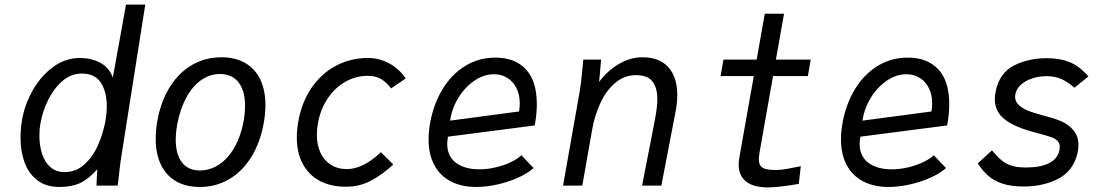

<svg xmlns="http://www.w3.org/2000/svg" viewBox="-20 -810 4840 838"><path d="M69.5 -209.5Q69.5 -247.5 76.5 -288Q88 -354.5 123.2 -416.5Q158.5 -478.5 212 -517.8Q265.5 -557 329 -557Q377.5 -557 416.8 -536.5Q456 -516 472.5 -471.5L530 -790H614L508 -117Q504.5 -95.5 500.5 -58Q496.5 -19 493.5 0H401L404.5 -71.5Q366.5 -28 329.5 -11Q292.5 6 239.5 6Q181 6 143 -23.2Q105 -52.5 87.2 -101Q69.5 -149.5 69.5 -209.5ZM440.5 -284Q446 -316 446 -346.5Q446 -409 420.2 -449Q394.5 -489 337 -489Q290 -489 252.2 -456.2Q214.5 -423.5 190.2 -374Q166 -324.5 157 -274Q152 -247.5 152 -217Q152 -174.5 163.5 -138.8Q175 -103 199.5 -81Q224 -59 262 -59Q312.5 -59 349.8 -93.5Q387 -128 409 -179.2Q431 -230.5 440.5 -284Z M659.5 -204.5Q659.5 -242 667 -284Q682.5 -368.5 721.5 -430.8Q760.5 -493 818.2 -526.5Q876 -560 946.5 -560Q1007 -560 1050.2 -535Q1093.5 -510 1116 -463Q1138.5 -416 1138.5 -351Q1138.5 -314 1131 -272Q1115.5 -187 1076.5 -124.2Q1037.5 -61.5 980 -27.8Q922.5 6 852 6Q791 6 747.8 -19.2Q704.5 -44.5 682 -92Q659.5 -139.5 659.5 -204.5ZM1043 -280Q1049.5 -316 1049.5 -348.5Q1049.5 -414.5 1021 -450.8Q992.5 -487 939.5 -487Q895.5 -487 857.8 -460.2Q820 -433.5 793 -383.8Q766 -334 753.5 -267Q747 -231.5 747 -200Q747 -136.5 774.2 -101.2Q801.5 -66 851.5 -66Q897.5 -66 936.8 -92.2Q976 -118.5 1003.5 -166.8Q1031 -215 1043 -280Z M1275.5 -210.5Q1275.5 -244.5 1282 -280Q1297 -364.5 1340.2 -427.2Q1383.5 -490 1447.2 -523.5Q1511 -557 1586.5 -557Q1625 -557 1658 -543.2Q1691 -529.5 1714.2 -509Q1737.5 -488.5 1750.5 -467.5L1687 -424Q1668.5 -449 1645 -464Q1621.5 -479 1584 -479Q1532 -479 1486.2 -452.5Q1440.5 -426 1409.2 -378.8Q1378 -331.5 1367.5 -271Q1363 -245.5 1363 -222Q1363 -177.5 1378.5 -143.8Q1394 -110 1423.8 -91Q1453.5 -72 1494 -72Q1565 -72 1642.5 -146L1696.5 -92Q1653.5 -51.5 1602.5 -23.2Q1551.5 5 1489.5 5Q1424.5 5 1376.2 -20.2Q1328 -45.5 1301.8 -94Q1275.5 -142.5 1275.5 -210.5Z M1850.5 -202Q1850.5 -237.5 1858 -277Q1873 -357.5 1911.8 -421.2Q1950.5 -485 2009.8 -521.8Q2069 -558.5 2142.5 -558.5Q2227.5 -558.5 2275.2 -507.5Q2323 -456.5 2323 -355.5Q2323 -313.5 2314 -262.5L1935.5 -213.5Q1932 -197.5 1932 -181.5Q1932 -128.5 1969.8 -99.8Q2007.5 -71 2072 -71Q2108 -71 2144.5 -79.8Q2181 -88.5 2210.5 -102.8Q2240 -117 2255.5 -132.5L2309 -76.5Q2281 -52 2238.2 -33.2Q2195.5 -14.5 2148 -4.2Q2100.5 6 2058.5 6Q1994 6 1947.2 -18.5Q1900.5 -43 1875.5 -89.8Q1850.5 -136.5 1850.5 -202ZM2248.5 -359Q2248.5 -396.5 2234.2 -425.2Q2220 -454 2194.5 -470Q2169 -486 2136 -486Q2091.5 -486 2050 -457.5Q2008.5 -429 1980.2 -382.5Q1952 -336 1944.5 -283.5L2245.5 -323.5Q2248.5 -342.5 2248.5 -359Z M2520.5 -494.5Q2524 -532 2526 -550H2603.5L2595 -452.5Q2633.5 -503.5 2682.8 -531.8Q2732 -560 2784 -560Q2858.5 -560 2897.2 -516.5Q2936 -473 2936 -395.5Q2936 -361 2928.5 -322L2866.5 0H2782.5L2838.5 -288Q2849 -343 2849 -377Q2849 -426.5 2827.8 -454.2Q2806.5 -482 2756.5 -482Q2704 -482 2664.2 -447.5Q2624.5 -413 2600 -359.5Q2575.5 -306 2565 -247L2521.5 0H2437.5L2510 -410Q2516 -443.5 2520.5 -494.5Z M3204 -92Q3204 -106.5 3207 -123L3270 -478H3125L3137.5 -550H3282.5L3318 -750H3402L3366.5 -550H3518.5L3506 -478H3354L3295.5 -147Q3292 -126 3292 -115.5Q3292 -96.5 3299.5 -86.2Q3307 -76 3323.2 -72Q3339.5 -68 3368.5 -68Q3386 -68 3416.8 -73.2Q3447.5 -78.5 3475 -84.5L3466.5 -7.5Q3436 -2 3397 3Q3358 8 3332 8Q3268 8 3236 -18Q3204 -44 3204 -92Z M3650.5 -202Q3650.5 -237.5 3658 -277Q3673 -357.5 3711.8 -421.2Q3750.5 -485 3809.8 -521.8Q3869 -558.5 3942.5 -558.5Q4027.5 -558.5 4075.2 -507.5Q4123 -456.5 4123 -355.5Q4123 -313.5 4114 -262.5L3735.5 -213.5Q3732 -197.5 3732 -181.5Q3732 -128.5 3769.8 -99.8Q3807.5 -71 3872 -71Q3908 -71 3944.5 -79.8Q3981 -88.5 4010.5 -102.8Q4040 -117 4055.5 -132.5L4109 -76.5Q4081 -52 4038.2 -33.2Q3995.5 -14.5 3948 -4.2Q3900.5 6 3858.5 6Q3794 6 3747.2 -18.5Q3700.5 -43 3675.5 -89.8Q3650.5 -136.5 3650.5 -202ZM4048.5 -359Q4048.5 -396.5 4034.2 -425.2Q4020 -454 3994.5 -470Q3969 -486 3936 -486Q3891.5 -486 3850 -457.5Q3808.5 -429 3780.2 -382.5Q3752 -336 3744.5 -283.5L4045.5 -323.5Q4048.5 -342.5 4048.5 -359Z M4247.5 -97 4309.5 -153.5Q4334 -124.5 4352.8 -109.2Q4371.5 -94 4396 -86.5Q4420.5 -79 4458.5 -79Q4522 -79 4559 -98Q4596 -117 4604 -154Q4605.5 -162.5 4605.5 -168.5Q4605.5 -185 4595.2 -195.2Q4585 -205.5 4568 -211.5Q4551 -217.5 4517.5 -226.5Q4498 -231.5 4479 -237Q4397.5 -260.5 4359.8 -293.5Q4322 -326.5 4322 -376.5Q4322 -393.5 4325.5 -410.5Q4342 -491.5 4405 -523.8Q4468 -556 4547.5 -556Q4593.5 -556 4627 -546.2Q4660.5 -536.5 4684 -519.5Q4707.5 -502.5 4730.5 -476.5L4669.5 -427Q4642 -451.5 4614 -464.5Q4586 -477.5 4548 -477.5Q4499 -477.5 4460 -457Q4421 -436.5 4412.5 -402Q4410.5 -395.5 4410.5 -387.5Q4410.5 -364.5 4430 -348.5Q4449.5 -332.5 4477.5 -322.8Q4505.5 -313 4548 -302Q4585 -292.5 4614.5 -279.5Q4644 -266.5 4665.5 -241Q4687 -215.5 4687 -176.5Q4687 -160 4682.5 -140.5Q4664.5 -64.5 4599.5 -30.2Q4534.5 4 4447 4Q4394 4 4357 -8Q4320 -20 4294.5 -41.8Q4269 -63.5 4247.5 -97Z"/></svg>

Font: JuliaMono Italic
Style: Regular
Weight: 400
Italic angle: -9°
Monospace: yes
Designer: cormullion
Foundry: corm
Version: Version 0.049; ttfautohint (v1.8.4)